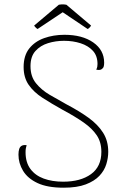

<svg xmlns="http://www.w3.org/2000/svg" viewBox="-20 -862 583 894"><path d="M276 12Q201 12 155 -9.5Q109 -31 87.5 -66.5Q66 -102 66 -142Q66 -158 69.5 -168.5Q73 -179 81.5 -183.5Q90 -188 104 -186Q102 -179 100.5 -172Q99 -165 99 -153Q99 -106 121.5 -75.5Q144 -45 183.5 -30.5Q223 -16 274 -16Q355 -16 403.5 -51Q452 -86 452 -155Q452 -200 430.5 -232Q409 -264 369 -292Q329 -320 271 -351Q219 -380 178 -406.5Q137 -433 113.5 -467Q90 -501 90 -550Q90 -603 116 -636Q142 -669 185.5 -684.5Q229 -700 280 -700Q363 -700 414 -664.5Q465 -629 465 -570Q465 -558 462.5 -551Q460 -544 452 -539Q443 -534 428 -538Q432 -545 433 -551.5Q434 -558 434 -564Q434 -602 412.5 -625.5Q391 -649 355.5 -660.5Q320 -672 278 -672Q239 -672 203.5 -661Q168 -650 145 -624.5Q122 -599 122 -554Q122 -506 147.5 -474.5Q173 -443 211.5 -420.5Q250 -398 288 -377Q349 -345 392.5 -313.5Q436 -282 460 -244Q484 -206 484 -155Q484 -127 475 -97.5Q466 -68 443 -43.5Q420 -19 379.5 -3.5Q339 12 276 12ZM289 -840 404 -743Q402 -739 397.5 -734Q393 -729 388 -727L272 -805L155 -727Q151 -729 146 -734Q141 -739 139 -743L254 -840Q260 -841 266 -841.5Q272 -842 277.5 -841.5Q283 -841 289 -840Z"/></svg>

Font: Arima Thin
Style: Regular
Weight: 100
Designer: Joana Correia and Natanael Gama
Foundry: NDISCOVER
Version: Version 1.101;gftools[0.9.23]